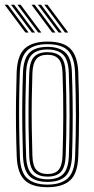

<svg xmlns="http://www.w3.org/2000/svg" viewBox="-22 -782 398 809"><path d="M178.2 6.8Q111.2 6.8 81.1 -23.8Q51 -54.2 48.5 -122.5Q46.2 -185.5 45.5 -243.9Q44.8 -302.2 45.5 -360Q46.2 -417.8 48.2 -478.2Q51.2 -549.8 83.1 -578.2Q115 -606.8 178.2 -606.8Q245.5 -606.8 275.2 -576.1Q305 -545.5 307.8 -477.2Q311.2 -383 311.1 -297.6Q311 -212.2 307.8 -121.8Q305 -50.5 273.1 -21.9Q241.2 6.8 178.2 6.8ZM178.2 -4.2Q233.5 -4.2 262.6 -29.9Q291.8 -55.5 294.5 -121.8Q297.8 -212 297.8 -296Q297.8 -380 294.2 -476.5Q292.2 -537.8 266.2 -566.8Q240.2 -595.8 178.2 -595.8Q119.5 -595.8 91.8 -568.2Q64 -540.8 61.5 -475.5Q59.5 -421.8 58.8 -365.1Q58 -308.5 58.8 -248Q59.5 -187.5 61.8 -122Q64 -55.5 93.4 -29.9Q122.8 -4.2 178.2 -4.2ZM178.2 -15.5Q125.5 -15.5 101.2 -40.8Q77 -66 74.8 -125Q73 -178.8 72.1 -237Q71.2 -295.2 71.9 -355.5Q72.5 -415.8 74.8 -475.2Q77 -535.2 101.9 -559.9Q126.8 -584.5 178.2 -584.5Q227.2 -584.5 253.1 -561Q279 -537.5 281 -477.5Q283.2 -416.8 284 -358.4Q284.8 -300 284.1 -242.1Q283.5 -184.2 281.5 -124.8Q279.2 -64.8 254.4 -40.1Q229.5 -15.5 178.2 -15.5ZM178.2 -26.5Q222.5 -26.5 244.2 -48.6Q266 -70.8 268.2 -125Q270.8 -201 271.1 -290Q271.5 -379 268 -474.5Q266 -529.8 243.9 -551.6Q221.8 -573.5 178.2 -573.5Q133.8 -573.5 112 -551.4Q90.2 -529.2 88 -474.8Q86.2 -423.8 85.4 -367.1Q84.5 -310.5 85.1 -249.6Q85.8 -188.8 88 -125Q90 -69.2 112.6 -47.9Q135.2 -26.5 178.2 -26.5ZM178.2 -37.8Q142 -37.8 122.5 -56.6Q103 -75.5 101.2 -125.2Q99.2 -184.5 98.5 -242Q97.8 -299.5 98.5 -357.1Q99.2 -414.8 101.2 -474Q103 -521.8 121.2 -542Q139.5 -562.2 178.2 -562.2Q214.5 -562.2 233.8 -543.4Q253 -524.5 254.8 -474.5Q257.8 -387 257.9 -298.4Q258 -209.8 254.8 -125.8Q253 -77.2 234.5 -57.5Q216 -37.8 178.2 -37.8ZM178.2 -48.8Q210.5 -48.8 225.4 -66.9Q240.2 -85 241.5 -126.2Q244.2 -205.5 244.6 -291.6Q245 -377.8 241.5 -474Q240.2 -517.2 224.4 -534.2Q208.5 -551.2 178.2 -551.2Q145.5 -551.2 130.8 -532.9Q116 -514.5 114.5 -473.5Q112.5 -415.5 111.8 -359.8Q111 -304 111.8 -246.6Q112.5 -189.2 114.5 -125.8Q115.8 -82.2 131.9 -65.5Q148 -48.8 178.2 -48.8ZM139 -645 51.5 -762H65L152.2 -645ZM85 -645 -2.5 -762H11L98.5 -645ZM112 -645 24.5 -762H38L125.5 -645ZM252 -645 164.8 -762H178.2L265.5 -645ZM198 -645 110.8 -762H124.2L211.5 -645ZM225 -645 137.8 -762H151.2L238.5 -645Z"/></svg>

Font: Big Shoulders Inline Display Thin
Style: Regular
Weight: 400
Version: Version 2.002